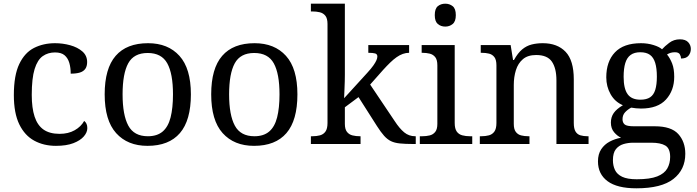

<svg xmlns="http://www.w3.org/2000/svg" viewBox="-20 -780 3774 1040"><path d="M283 10Q217 10 165.5 -18Q114 -46 84.5 -106.5Q55 -167 55 -265Q55 -372 84.5 -433.5Q114 -495 164.5 -520.5Q215 -546 278 -546Q320 -546 360 -535Q400 -524 426 -501.5Q452 -479 452 -444Q452 -421 442 -407Q432 -393 412.5 -387Q393 -381 363 -381Q363 -413 355.5 -439Q348 -465 330 -480.5Q312 -496 278 -496Q240 -496 211.5 -476Q183 -456 167.5 -406Q152 -356 152 -266Q152 -195 167.5 -148Q183 -101 216 -78Q249 -55 303 -55Q350 -55 384.5 -74.5Q419 -94 436 -125Q444 -119 448.5 -109.5Q453 -100 453 -86Q453 -63 434 -41Q415 -19 377.5 -4.5Q340 10 283 10Z M779 10Q671 10 609 -59Q547 -128 547 -269Q547 -409 606.5 -477.5Q666 -546 782 -546Q890 -546 952 -477.5Q1014 -409 1014 -269Q1014 -128 954.5 -59Q895 10 779 10ZM781 -42Q831 -42 861 -67.5Q891 -93 904 -144Q917 -195 917 -269Q917 -381 886 -437Q855 -493 780 -493Q705 -493 674.5 -437Q644 -381 644 -269Q644 -157 675 -99.5Q706 -42 781 -42Z M1356 10Q1248 10 1186 -59Q1124 -128 1124 -269Q1124 -409 1183.5 -477.5Q1243 -546 1359 -546Q1467 -546 1529 -477.5Q1591 -409 1591 -269Q1591 -128 1531.5 -59Q1472 10 1356 10ZM1358 -42Q1408 -42 1438 -67.5Q1468 -93 1481 -144Q1494 -195 1494 -269Q1494 -381 1463 -437Q1432 -493 1357 -493Q1282 -493 1251.5 -437Q1221 -381 1221 -269Q1221 -157 1252 -99.5Q1283 -42 1358 -42Z M1664 0V-42H1672Q1695 -42 1713.5 -47Q1732 -52 1743 -67.5Q1754 -83 1754 -114V-650Q1754 -680 1742.5 -694.5Q1731 -709 1712.5 -713.5Q1694 -718 1672 -718H1664V-760H1848V-374Q1848 -361 1847.5 -340Q1847 -319 1846 -298Q1845 -277 1844.5 -262.5Q1844 -248 1844 -248L1969 -385Q1991 -409 2002.5 -425.5Q2014 -442 2019 -453.5Q2024 -465 2024 -474Q2024 -487 2012 -490.5Q2000 -494 1975 -494V-536H2196V-494Q2179 -494 2162 -488Q2145 -482 2128 -470Q2111 -458 2093 -440.5Q2075 -423 2055 -401L1985 -322L2118 -124Q2144 -84 2169.5 -63Q2195 -42 2229 -42H2232V0H2218Q2175 0 2146 -3Q2117 -6 2097.5 -15.5Q2078 -25 2060.5 -44.5Q2043 -64 2022 -97L1922 -254L1848 -199V-109Q1848 -80 1859.5 -65.5Q1871 -51 1889.5 -46.5Q1908 -42 1930 -42H1933V0Z M2254 0V-42H2267Q2289 -42 2307.5 -46.5Q2326 -51 2337.5 -65.5Q2349 -80 2349 -109V-426Q2349 -456 2337.5 -470.5Q2326 -485 2307.5 -489.5Q2289 -494 2267 -494H2264V-536H2443V-114Q2443 -83 2454 -67.5Q2465 -52 2484 -47Q2503 -42 2525 -42H2538V0ZM2392 -636Q2368 -636 2351.5 -650Q2335 -664 2335 -698Q2335 -733 2351.5 -746.5Q2368 -760 2392 -760Q2415 -760 2432 -746.5Q2449 -733 2449 -698Q2449 -664 2432 -650Q2415 -636 2392 -636Z M2579 0V-42H2587Q2610 -42 2628.5 -47Q2647 -52 2658 -67.5Q2669 -83 2669 -114V-426Q2669 -456 2658 -470.5Q2647 -485 2629 -489.5Q2611 -494 2589 -494H2584V-536H2746L2759 -455H2764Q2785 -493 2808.5 -512.5Q2832 -532 2860 -539Q2888 -546 2920 -546Q2999 -546 3043.5 -499.5Q3088 -453 3088 -350V-114Q3088 -83 3097.5 -67.5Q3107 -52 3124 -47Q3141 -42 3163 -42H3168V0H2994V-345Q2994 -410 2969.5 -446Q2945 -482 2884 -482Q2839 -482 2812.5 -459.5Q2786 -437 2774.5 -400Q2763 -363 2763 -320V-109Q2763 -80 2774 -65.5Q2785 -51 2803 -46.5Q2821 -42 2843 -42H2848V0Z M3427 240Q3323 240 3271 201.5Q3219 163 3219 94Q3219 55 3236.5 28.5Q3254 2 3282.5 -13Q3311 -28 3344 -34Q3324 -43 3306.5 -63.5Q3289 -84 3289 -116Q3289 -146 3304.5 -168Q3320 -190 3354 -210Q3311 -228 3287.5 -269.5Q3264 -311 3264 -361Q3264 -447 3311 -496.5Q3358 -546 3452 -546Q3488 -546 3520 -536Q3552 -526 3566 -513Q3580 -529 3605 -548Q3630 -567 3663 -567Q3693 -567 3707.5 -551.5Q3722 -536 3722 -515Q3722 -494 3709.5 -478.5Q3697 -463 3669 -463Q3669 -474 3662.5 -485.5Q3656 -497 3636 -497Q3623 -497 3613 -494Q3603 -491 3593 -485Q3610 -464 3621 -435.5Q3632 -407 3632 -364Q3632 -290 3587.5 -241Q3543 -192 3452 -192Q3440 -192 3424.5 -193.5Q3409 -195 3399 -197Q3380 -187 3366 -172Q3352 -157 3352 -134Q3352 -116 3363.5 -106Q3375 -96 3414 -96H3527Q3616 -96 3654 -54Q3692 -12 3692 53Q3692 139 3627.5 189.5Q3563 240 3427 240ZM3429 191Q3501 191 3540 175.5Q3579 160 3594.5 132.5Q3610 105 3610 70Q3610 24 3584 8.5Q3558 -7 3508 -7H3410Q3382 -7 3357 0.5Q3332 8 3316 28Q3300 48 3300 88Q3300 117 3311 140.5Q3322 164 3350 177.5Q3378 191 3429 191ZM3449 -240Q3482 -240 3501.5 -253Q3521 -266 3529.5 -294Q3538 -322 3538 -365Q3538 -410 3529 -439.5Q3520 -469 3500.5 -483Q3481 -497 3448 -497Q3416 -497 3396 -482.5Q3376 -468 3367 -438.5Q3358 -409 3358 -364Q3358 -300 3379.5 -270Q3401 -240 3449 -240Z"/></svg>

Font: Noto Serif Kannada
Style: Regular
Weight: 400
Designer: Universal Thirst, Indian Type Foundry and the Monotype Design Team
Foundry: Monotype Imaging Inc.
Version: Version 2.003